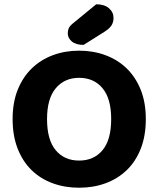

<svg xmlns="http://www.w3.org/2000/svg" viewBox="-20 -861 740 898"><path d="M662 -304Q662 -226 638.5 -166Q615 -106 573 -65.5Q531 -25 474 -4Q417 17 350 17Q283 17 226 -4Q169 -25 127.5 -65.5Q86 -106 62.5 -166Q39 -226 39 -304Q39 -382 63 -441.5Q87 -501 129 -541.5Q171 -582 227.5 -603Q284 -624 350 -624Q416 -624 473 -603Q530 -582 572 -541.5Q614 -501 638 -441.5Q662 -382 662 -304ZM500 -304Q500 -400 459.5 -448.5Q419 -497 350 -497Q282 -497 241 -448.5Q200 -400 200 -304Q200 -207 240.5 -158.5Q281 -110 350 -110Q419 -110 459.5 -158.5Q500 -207 500 -304ZM430 -841Q468 -841 489.5 -822.5Q511 -804 511 -777Q511 -758 502 -743Q493 -728 468 -712L371 -651Q335 -651 316 -667Q297 -683 297 -705Q297 -717 301 -727.5Q305 -738 319 -750Z"/></svg>

Font: Baloo 2
Style: Bold
Weight: 700
Designer: Sarang Kulkarni and Ek Type
Foundry: Ek Type
Version: Version 1.640;hotconv 1.0.111;makeotfexe 2.5.65597; ttfautoh